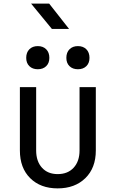

<svg xmlns="http://www.w3.org/2000/svg" viewBox="-20 -1032 640 1062"><path d="M299 10Q204 10 147 -46.5Q90 -103 90 -200V-550H180V-200Q180 -140 212 -104.5Q244 -69 299 -69Q355 -69 387.5 -104.5Q420 -140 420 -200V-550H510V-200Q510 -103 452 -46.5Q394 10 299 10ZM411 -649Q382 -649 364.5 -666Q347 -683 347 -712Q347 -742 364.5 -759.5Q382 -777 411 -777Q440 -777 457.5 -759.5Q475 -742 475 -712Q475 -683 457.5 -666Q440 -649 411 -649ZM189 -649Q160 -649 142.5 -666Q125 -683 125 -712Q125 -742 142.5 -759.5Q160 -777 189 -777Q218 -777 235.5 -759.5Q253 -742 253 -712Q253 -683 235.5 -666Q218 -649 189 -649ZM267 -872 152 -1012H252L362 -872Z"/></svg>

Font: JetBrainsMono NFM
Style: Regular
Weight: 400
Monospace: yes
Designer: Philipp Nurullin, Konstantin Bulenkov
Foundry: JetBrains
Version: Version 2.304; ttfautohint (v1.8.4.7-5d5b);Nerd Fonts 3.3.0